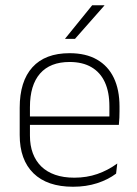

<svg xmlns="http://www.w3.org/2000/svg" viewBox="-20 -701 523 731"><path d="M258 10Q160 10 107.5 -41.2Q55 -92.5 55 -187V-290.5Q55 -391.5 103.5 -445Q152 -498.5 245 -498.5Q307 -498.5 349.2 -474.2Q391.5 -450 413.2 -404.8Q435 -359.5 435 -295.5V-278Q435 -265.5 434.5 -252.8Q434 -240 432.5 -225.5H396Q396.5 -245.5 396.5 -263.2Q396.5 -281 396.5 -296Q396.5 -350.5 379.2 -388Q362 -425.5 328.2 -445.2Q294.5 -465 245 -465Q171 -465 132.5 -421Q94 -377 94 -293V-245V-239V-184.5Q94 -147 105 -117.5Q116 -88 137.2 -67.2Q158.5 -46.5 190 -35.5Q221.5 -24.5 263 -24.5Q310 -24.5 350.5 -38.5Q391 -52.5 426.5 -78.5L422 -40Q391.5 -17 349.8 -3.5Q308 10 258 10ZM422.5 -225.5H75V-257.5H422.5ZM228 -554 331 -681H377.5V-680L265.5 -553H228Z"/></svg>

Font: Anek Malayalam ExtraLight
Style: Regular
Weight: 250
Version: Version 1.003